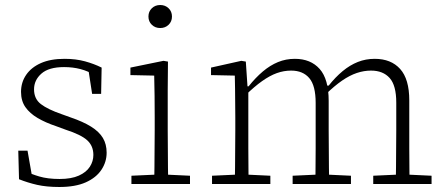

<svg xmlns="http://www.w3.org/2000/svg" viewBox="-20 -735 1772 767"><path d="M217 12Q166 12 128.5 3.5Q91 -5 56 -19L53 -133H90L110 -19H78V-53Q103 -40 137 -30Q171 -20 218 -20Q265 -20 295 -33.5Q325 -47 339 -69Q353 -91 353 -116Q353 -152 328.5 -174.5Q304 -197 242 -217L204 -231Q162 -245 130.5 -263.5Q99 -282 81.5 -307Q64 -332 64 -368Q64 -406 84.5 -436Q105 -466 143.5 -483Q182 -500 238 -500Q283 -500 319.5 -490Q356 -480 386 -465L384 -360H348L332 -464H360V-434Q332 -451 301.5 -459Q271 -467 236 -467Q175 -467 145.5 -441Q116 -415 116 -378Q116 -340 143.5 -319Q171 -298 226 -279L262 -266Q312 -249 344 -229Q376 -209 391 -184Q406 -159 406 -125Q406 -88 385 -56.5Q364 -25 322.5 -6.5Q281 12 217 12Z M505 0V-33L615 -38H633L739 -33V0ZM596 0Q597 -30 597 -67Q597 -104 597.5 -143Q598 -182 598 -215V-266Q598 -311 597.5 -352.5Q597 -394 596 -433L501 -435V-465L633 -492L651 -489L650 -375V-215Q650 -182 650.5 -143Q651 -104 651 -67Q651 -30 652 0ZM620 -623Q600 -623 586.5 -636Q573 -649 573 -669Q573 -689 586.5 -702Q600 -715 620 -715Q640 -715 653.5 -702Q667 -689 667 -669Q667 -649 653.5 -636Q640 -623 620 -623Z M827 0V-33L937 -38H955L1060 -33V0ZM918 0Q919 -30 919 -67Q919 -104 919.5 -143Q920 -182 920 -215V-266Q920 -297 919.5 -325Q919 -353 919 -380.5Q919 -408 918 -433L823 -435V-465L944 -492L962 -489L969 -385L972 -384V-215Q972 -182 972 -143Q972 -104 972.5 -67Q973 -30 973 0ZM1149 0V-33L1258 -38H1276L1382 -33V0ZM1240 0Q1240 -30 1240.5 -67Q1241 -104 1241 -142.5Q1241 -181 1241 -215V-324Q1241 -393 1215.5 -423Q1190 -453 1143 -453Q1114 -453 1086 -443Q1058 -433 1027 -411Q996 -389 960 -354L955 -390H973Q1001 -425 1030 -449.5Q1059 -474 1090.5 -487Q1122 -500 1158 -500Q1221 -500 1257 -459.5Q1293 -419 1293 -332V-215Q1293 -181 1293.5 -142.5Q1294 -104 1294 -67Q1294 -30 1295 0ZM1471 0V-33L1580 -38H1598L1704 -33V0ZM1561 0Q1562 -30 1562 -67Q1562 -104 1562.5 -142.5Q1563 -181 1563 -215V-325Q1563 -394 1536.5 -423.5Q1510 -453 1462 -453Q1434 -453 1405.5 -443.5Q1377 -434 1346.5 -413Q1316 -392 1281 -358L1275 -393H1293Q1320 -427 1349 -451Q1378 -475 1409.5 -487.5Q1441 -500 1477 -500Q1542 -500 1578.5 -459.5Q1615 -419 1615 -334V-215Q1615 -181 1615 -142.5Q1615 -104 1615.5 -67Q1616 -30 1616 0Z"/></svg>

Font: Source Serif 4 Light
Style: Regular
Weight: 300
Designer: Frank Grießhammer
Foundry: Adobe Systems Incorporated
Version: Version 4.004;hotconv 1.0.116;makeotfexe 2.5.65601